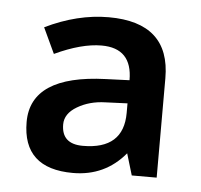

<svg xmlns="http://www.w3.org/2000/svg" viewBox="-36 -759 440 420"><g transform="rotate(5 184.0 -549.0)"><path d="M154.8 -437Q244.1 -437 244.1 -517.1V-538.1L195.8 -536.1Q161.1 -535.2 134.5 -519.5Q107.9 -503.9 107.9 -480Q107.9 -437 154.8 -437ZM138.2 -376Q27.8 -376 27.8 -478.5Q27.8 -581.1 191.9 -586.9L244.1 -588.9Q244.1 -659.2 176.8 -659.2Q132.8 -659.2 74.2 -631.8L47.9 -688Q118.2 -722.2 187 -722.2Q321.8 -722.2 321.8 -600.1V-381.8H267.1L252.9 -429.2Q208.5 -376 138.2 -376Z"/></g></svg>

Font: OpenSans-Semibold
Style: Regular
Weight: 600
Foundry: Ascender Corporation
Version: Version 1.10